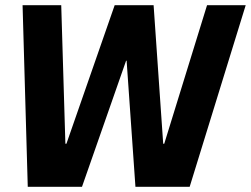

<svg xmlns="http://www.w3.org/2000/svg" viewBox="-20 -720 967 740"><path d="M67 -700H216L232 -166H236L422 -700H572L609 -166H613L778 -700H927L711 0H502L468 -486H466L296 0H87Z"/></svg>

Font: Pathway Extreme SemiCondensed
Style: Bold Italic
Weight: 700
Width: 4
Italic angle: -8°
Version: Version 1.001;gftools[0.9.26]